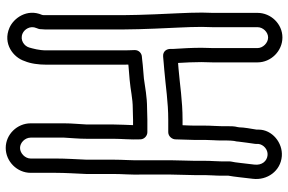

<svg xmlns="http://www.w3.org/2000/svg" viewBox="-188 -614 1007 671"><g transform="rotate(-90 315.5 -278.5)"><path d="M484 -78C484 -110.1 482.1 -145.5 480 -176.8V-187C480 -197.9 473.1 -213.6 452.9 -211.9C444.9 -211.2 437.1 -210.5 430.7 -209.9L406.9 -207.9C348.5 -203 294.4 -194 233 -194H189C173.9 -194 164 -179.7 164 -169C164 -149.2 162 -125.4 162 -103V-65C162 -45.7 160 -28.2 160 -8V12C160 20.1 159.3 29.7 158.5 35.9C156.6 43.5 156.3 46.9 156 52.1C153.7 68.8 151 92.8 148.3 108.9C148.1 110.2 148 112 148 113V120.9C146 138.9 128.6 154.7 109 153.1C88.3 151.4 72.5 133.8 75.8 106.8C77.3 91.9 79.5 74.5 81.3 60.1L83.8 39.9C84.6 32.9 87 26.3 87 19V-9C87 -25.8 89 -42.9 89 -65V-101C89 -127.9 91 -156.8 91 -187V-285.4C89.9 -320.7 93 -349.8 93 -387V-480.5C94.5 -516.8 97 -551.6 97 -587V-675C97 -693.9 115.1 -712 134 -712C152.5 -712 170 -694.4 170 -675V-557.7C168.6 -531.7 166 -507.2 166 -480V-387C166 -357.2 162.5 -325.4 164 -290.9C164.6 -277.3 176.6 -267 189 -267H233C244.4 -267 258.9 -267.4 272.6 -268C313.9 -268.1 345.7 -275 376.7 -279.1L424.1 -283.1C434.5 -283.9 446.4 -286 451 -286C464.1 -286 476.7 -296.4 476 -312.1C475.3 -326.4 475 -340.4 475 -354V-621C475 -645.4 481.3 -667.1 485 -680.1C489.9 -697.1 510.8 -713.2 534 -703.1C548.3 -696.9 562.5 -676.6 552.9 -654.6C551.3 -650.6 549 -645.1 549 -640V-638.5C548.2 -631.1 548 -628.9 548 -624V-354C548 -336.3 548.3 -317.4 549 -297.1L551 -239.2C552.9 -183.4 557 -128.2 557 -76.6C556.3 -62.2 556 -50.8 556 -39V118C556 137.4 538.5 155 520 155C501.1 155 483 136.9 483 118V-39C483 -50.8 484 -64.1 484 -78ZM220 -557V-675C220 -721.6 181.6 -762 134 -762C86.8 -762 47 -722.2 47 -675V-587C47 -553.7 44.6 -519.1 43 -481.5V-387C43 -353.2 39.8 -324.2 41 -284.6V-187C41 -159.1 39 -130.3 39 -101V-65C39 -46.3 37 -29.5 37 -9V16.3C36 21.3 34.8 28.6 34.2 34.1L31.7 53.9C29.9 67.9 27.6 86.8 26.2 101.2C19.8 151.9 53.6 198.8 105 202.9C152.4 206.7 198 168.7 198 122V115C201.1 95.4 206 70.4 206 54C206 52.8 206.2 50.7 207 47.9C210 37.4 210 23.8 210 12V-8C210 -24.4 212 -42.4 212 -65V-103C212 -115.3 212.8 -129.4 213.4 -144H233C299.3 -144 355.5 -153.5 411.1 -158.1L431 -159.7C432.6 -133.1 434 -105.1 434 -78.6C433.4 -65.6 433 -51.1 433 -39V118C433 165.2 472.8 205 520 205C567.6 205 606 164.6 606 118V-39C606 -50.1 607 -62.8 607 -76C607 -131.6 602.8 -186 601 -240.8L599 -298.9C598.3 -318.6 598 -337 598 -354V-624C598 -625.1 597.8 -632.1 599.1 -635.4C621.6 -687.2 588 -734.1 554 -748.9C498.7 -773 450.2 -735.7 437.5 -695.8C428.5 -675 425 -646 425 -621V-354C425 -347.2 425.1 -340.8 425.2 -333.5C423.5 -333.3 421.2 -333 419.9 -332.9L371.9 -328.9C336.2 -325.9 307.5 -318 272 -318C257.5 -318 244.1 -317 233 -317H213.7C214.2 -338.8 216 -362.5 216 -387V-479.4C217.2 -505.5 220 -531.4 220 -557Z"/></g></svg>

Font: Smoothie
Style: Outline
Weight: 400
Foundry: Cannot Into Space Fonts
Version: Version 0.8